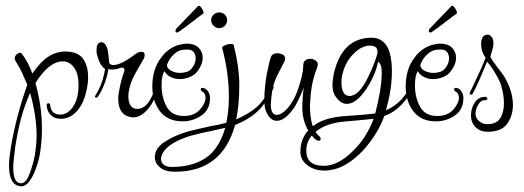

<svg xmlns="http://www.w3.org/2000/svg" viewBox="-20 -427 1861 682"><path d="M55 235Q51 235 50 234Q12 229 12 160Q12 146 14 129.5Q16 113 19 94Q28 41 42.5 -14.5Q57 -70 77 -126Q67 -150 57.5 -170.5Q48 -191 37 -207Q32 -215 32 -220Q32 -227 39 -234Q47 -240 52 -240H53Q53 -239 54 -239H55Q66 -226 75.5 -209Q85 -192 95 -166Q123 -207 151.5 -225.5Q180 -244 212 -244Q256 -244 274.5 -219Q293 -194 293 -152Q293 -131 287 -105Q277 -56 249 -28Q226 -5 196 -5Q174 -5 161 -18Q146 -32 146 -55Q146 -60 152 -60Q158 -60 158 -55Q161 -20 194 -20Q218 -20 236 -43Q259 -73 259 -125Q259 -163 245 -184Q229 -209 203 -209Q154 -209 106 -132Q117 -92 123 -51.5Q129 -11 129 33Q129 56 127 77.5Q125 99 122 119Q115 156 101 188Q80 235 55 235ZM52 224H54Q65 224 74 213Q83 199 91 173Q102 141 106 109Q108 95 109 81.5Q110 68 110 54Q110 -15 87 -97Q67 -52 54.5 -5Q42 42 34 96Q31 120 29 138Q27 156 27 167Q27 192 32.5 207Q38 222 52 224Z M453 -10Q451 -10 447.5 -10.5Q444 -11 440 -12Q400 -21 400 -77Q400 -82 400.5 -87.5Q401 -93 402 -98Q405 -117 410 -136.5Q415 -156 422 -176V-178Q422 -187 413 -187Q408 -187 400 -183Q388 -180 380 -180H374Q371 -180 365 -182Q363 -163 352.5 -133.5Q342 -104 328 -84Q326 -80 321 -80Q314 -80 320 -90Q337 -117 344.5 -143.5Q352 -170 353 -182Q333 -196 324 -236Q323 -238 323 -243V-249Q323 -277 340 -277Q353 -277 360 -258Q363 -250 364.5 -236.5Q366 -223 368 -203Q372 -196 383 -196Q410 -196 461 -235Q472 -243 482 -243Q494 -243 494 -232Q494 -231 493.5 -228Q493 -225 492 -221L464 -172Q449 -146 442.5 -124Q436 -102 436 -85Q436 -51 456 -42Q460 -41 463 -40.5Q466 -40 468 -40Q481 -40 494 -49.5Q507 -59 517 -80L528 -102L540 -123Q541 -127 545 -127Q547 -127 549 -124.5Q551 -122 550 -120Q547 -114 540 -100Q533 -86 526.5 -72.5Q520 -59 517 -55Q487 -10 453 -10Z M628 4Q576 4 548.5 -31.5Q521 -67 521 -120Q521 -182 553 -223Q576 -255 613 -267Q622 -269 629.5 -270.5Q637 -272 644 -272Q671 -272 685.5 -257.5Q700 -243 700 -222Q700 -197 679 -171Q669 -159 652 -152.5Q635 -146 618 -146Q602 -146 587 -153Q572 -160 564 -174Q558 -164 556 -151.5Q554 -139 554 -122Q554 -81 572 -48Q590 -15 633 -15Q670 -15 690 -37.5Q710 -60 710 -80Q710 -96 698 -102Q693 -105 693 -109Q693 -115 699 -115Q709 -115 717.5 -104.5Q726 -94 726 -78Q726 -38 696 -17Q666 4 628 4ZM620 -168Q631 -168 642.5 -171.5Q654 -175 661 -184Q675 -201 675 -219Q675 -233 668 -242Q661 -251 647 -251H641Q615 -251 599 -235Q581 -220 573 -196Q573 -184 587.5 -176Q602 -168 620 -168ZM615 -314Q609 -310 606 -312Q603 -314 603 -317Q603 -322 607 -326Q625 -344 647.5 -368Q670 -392 683 -405Q687 -409 692.5 -403Q698 -397 701.5 -388.5Q705 -380 701 -378Q692 -372 675.5 -359Q659 -346 642 -333.5Q625 -321 615 -314Z M759 -327Q747 -327 738.5 -335.5Q730 -344 730 -355Q730 -367 738.5 -375Q747 -383 759 -383Q770 -383 778.5 -375Q787 -367 787 -355Q787 -344 778.5 -335.5Q770 -327 759 -327ZM602 183Q566 183 548 167.5Q530 152 530 131Q530 98 568 75Q590 61 617 50.5Q644 40 676 33L729 21Q755 17 784 9Q793 -35 793 -82Q793 -169 769 -257V-258Q769 -262 779 -266Q789 -271 800 -271Q806 -271 807 -270L810 -268Q830 -188 830 -125Q830 -92 827.5 -62Q825 -32 819 -3Q863 -22 890.5 -45.5Q918 -69 941 -116Q945 -123 948 -123Q950 -123 951.5 -119.5Q953 -116 951 -113Q927 -63 897 -33.5Q867 -4 815 17Q769 183 602 183ZM590 166Q662 166 710 134.5Q758 103 780 27L723 40Q695 45 670 52Q656 55 630.5 64.5Q605 74 584 89Q568 101 560 113.5Q552 126 552 137Q552 150 561.5 158Q571 166 590 166Z M1112 73Q1107 73 1099 67Q1077 46 1064.5 15Q1052 -16 1054 -57L1055 -77Q1055 -83 1056 -93Q1057 -103 1059 -116Q1039 -65 1023 -42Q1006 -18 991 -8Q978 2 963 2Q937 2 923 -37Q919 -48 919 -74Q919 -93 921 -114.5Q923 -136 927 -161Q932 -184 935.5 -200.5Q939 -217 943 -226Q948 -238 966 -238Q973 -238 985 -233Q993 -227 993 -218Q993 -214 990 -208L976 -181Q973 -175 969.5 -168.5Q966 -162 963 -155Q952 -132 947.5 -107Q943 -82 942 -56Q942 -19 963 -19Q980 -19 1001 -42Q1021 -65 1034 -97Q1057 -160 1057 -193Q1057 -218 1083 -218Q1094 -218 1101 -212Q1109 -207 1109 -197L1107 -188Q1096 -161 1089.5 -130Q1083 -99 1082 -64Q1081 -61 1081 -57V-50Q1081 27 1113 56Q1119 60 1119 67Q1119 73 1112 73Z M1134 179Q1097 179 1072 160Q1047 141 1047 112Q1047 48 1102 14Q1128 -3 1167 -10Q1172 -11 1179.5 -12Q1187 -13 1196 -14L1238 -17Q1263 -19 1281 -20.5Q1299 -22 1313 -24Q1336 -113 1336 -170Q1336 -199 1323 -208Q1318 -184 1309 -162.5Q1300 -141 1287 -120Q1257 -72 1228 -61Q1219 -58 1212 -58Q1188 -58 1169 -89Q1161 -103 1161 -126Q1161 -135 1162.5 -145.5Q1164 -156 1166 -167Q1196 -293 1300 -293Q1335 -293 1353.5 -264Q1372 -235 1372 -173Q1372 -141 1367 -108Q1362 -75 1351 -35Q1384 -50 1406 -74Q1428 -98 1444 -132Q1446 -137 1450 -137Q1454 -137 1454 -132Q1454 -129 1453 -128Q1415 -40 1345 -15Q1323 48 1270 107Q1211 169 1154 177Q1149 178 1144 178.5Q1139 179 1134 179ZM1223 -86Q1225 -86 1227 -86.5Q1229 -87 1232 -88Q1263 -97 1294 -167Q1301 -181 1305.5 -193.5Q1310 -206 1314 -216Q1321 -234 1321 -243Q1321 -265 1294 -265Q1264 -265 1235 -235Q1200 -200 1193 -144V-133Q1193 -111 1200 -98.5Q1207 -86 1223 -86ZM1130 162Q1180 162 1232 111Q1257 87 1275.5 58.5Q1294 30 1307 -5Q1278 -2 1252 0.5Q1226 3 1200 5Q1142 11 1108 36Q1068 64 1068 108Q1068 162 1130 162Z M1528 4Q1476 4 1448.5 -31.5Q1421 -67 1421 -120Q1421 -182 1453 -223Q1476 -255 1513 -267Q1522 -269 1529.5 -270.5Q1537 -272 1544 -272Q1571 -272 1585.5 -257.5Q1600 -243 1600 -222Q1600 -197 1579 -171Q1569 -159 1552 -152.5Q1535 -146 1518 -146Q1502 -146 1487 -153Q1472 -160 1464 -174Q1458 -164 1456 -151.5Q1454 -139 1454 -122Q1454 -81 1472 -48Q1490 -15 1533 -15Q1570 -15 1590 -37.5Q1610 -60 1610 -80Q1610 -96 1598 -102Q1593 -105 1593 -109Q1593 -115 1599 -115Q1609 -115 1617.5 -104.5Q1626 -94 1626 -78Q1626 -38 1596 -17Q1566 4 1528 4ZM1520 -168Q1531 -168 1542.5 -171.5Q1554 -175 1561 -184Q1575 -201 1575 -219Q1575 -233 1568 -242Q1561 -251 1547 -251H1541Q1515 -251 1499 -235Q1481 -220 1473 -196Q1473 -184 1487.5 -176Q1502 -168 1520 -168ZM1515 -314Q1509 -310 1506 -312Q1503 -314 1503 -317Q1503 -322 1507 -326Q1525 -344 1547.5 -368Q1570 -392 1583 -405Q1587 -409 1592.5 -403Q1598 -397 1601.5 -388.5Q1605 -380 1601 -378Q1592 -372 1575.5 -359Q1559 -346 1542 -333.5Q1525 -321 1515 -314Z M1712 41Q1686 41 1669.5 25Q1653 9 1653 -17Q1653 -43 1666.5 -63Q1680 -83 1703 -83Q1711 -83 1711 -76Q1711 -71 1701 -71Q1687 -71 1678 -54Q1669 -37 1669 -24Q1669 -7 1682 3.5Q1695 14 1711 14Q1744 14 1757 -7.5Q1770 -29 1770 -59Q1770 -75 1767.5 -91Q1765 -107 1760 -123Q1757 -135 1748 -151.5Q1739 -168 1728.5 -184Q1718 -200 1710 -208Q1698 -179 1685.5 -149.5Q1673 -120 1659 -94Q1658 -91 1654 -91Q1646 -91 1649 -99Q1653 -106 1656.5 -113.5Q1660 -121 1665 -132L1687 -179Q1692 -190 1696.5 -201Q1701 -212 1705 -222Q1689 -242 1689 -272Q1689 -285 1694.5 -294.5Q1700 -304 1713 -304Q1720 -304 1727 -295Q1735 -285 1732 -262Q1731 -257 1727.5 -244.5Q1724 -232 1722 -227Q1722 -223 1730.5 -210.5Q1739 -198 1749 -185Q1759 -172 1763 -167Q1780 -144 1791 -113.5Q1802 -83 1802 -54Q1802 -17 1782 12Q1762 41 1712 41Z"/></svg>

Font: Puppies Play
Style: Regular
Weight: 400
Designer: Robert E. Leuschke
Foundry: Robert E. Leuschke
Version: Version 1.010; ttfautohint (v1.8.3)